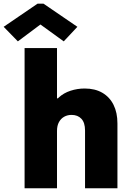

<svg xmlns="http://www.w3.org/2000/svg" viewBox="-88 -1010 690 1030"><path d="M43.9 0V-752H217.8V-482.4H248L192.4 -423.8Q200.2 -461.9 226.8 -486.6Q253.4 -511.2 290.3 -523.2Q327.1 -535.2 366.2 -535.2Q421.4 -535.2 460.7 -512.5Q500 -489.7 521 -447.8Q542 -405.8 542 -347.7V0H368.2V-309.6Q368.2 -352.1 348.6 -372.8Q329.1 -393.6 295.9 -393.6Q273.9 -393.6 256.3 -383.8Q238.8 -374 228.3 -355Q217.8 -335.9 217.8 -307.6V0ZM7.8 -788.1 -68.4 -866.2 113.3 -990.2H145.5L327.1 -866.2L253.9 -788.1L129.9 -877.9H127.9Z"/></svg>

Font: Reddit Sans Black
Style: Regular
Weight: 900
Version: Version 1.014